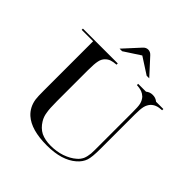

<svg xmlns="http://www.w3.org/2000/svg" viewBox="-229 -1028 1212 1212"><g transform="rotate(45 376.5 -422.5)"><path d="M329 -654Q302 -652 284 -646Q267 -640 253 -626Q237 -610 232 -585Q226 -559 226 -501V-224Q226 -157 232 -127Q236 -97 252 -71Q275 -33 310 -15Q346 2 397 2Q449 2 494 -13Q542 -30 571 -56Q581 -64 588 -73.5Q595 -83 600 -93Q609 -114 612 -144Q613 -154 613 -177.5Q613 -201 613 -239V-512Q613 -537 612 -555.5Q611 -574 608 -586Q602 -609 587 -626Q572 -640 556 -646Q536 -653 511 -654V-665H581Q600 -681 626 -681Q652 -681 671 -665H736V-654Q709 -653 691 -646Q674 -640 660 -626Q645 -609 639 -586Q633 -562 633 -512V-204Q633 -133 623 -103Q612 -70 581 -43Q511 18 378 18Q239 18 174 -40Q132 -78 123 -138Q120 -159 120 -215V-654H18V-665H329ZM369 -846Q384 -863 403 -863Q423 -863 438 -846L536 -739H513L403 -810L294 -739H271L369 -846Z"/></g></svg>

Font: Wachinanga
Style: Regular
Weight: 400
Designer: deFharo
Foundry: deFharo
Version: Wachinanga: Version 2.001 2013